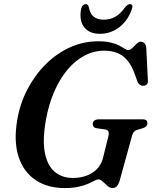

<svg xmlns="http://www.w3.org/2000/svg" viewBox="-20 -918 753 951"><path d="M465.5 -713.5Q504 -713.5 529.8 -707Q555.5 -700.5 571.8 -691.8Q588 -683 598 -676.5Q608 -670 615 -670Q622.5 -670 630.5 -676.2Q638.5 -682.5 646 -690.8Q653.5 -699 661 -705.2Q668.5 -711.5 676 -711.5Q688 -711.5 695.5 -704Q703 -696.5 704.5 -680.5L712.5 -519Q713.5 -505.5 707 -499.5Q700.5 -493.5 690.5 -493.5Q681 -492.5 673.2 -497.8Q665.5 -503 661.5 -512L647 -552.5Q632 -594 610.5 -619.2Q589 -644.5 560.8 -655.8Q532.5 -667 497 -667Q444.5 -667 398 -642.2Q351.5 -617.5 313.2 -571.5Q275 -525.5 247.8 -462.2Q220.5 -399 207 -322Q189.5 -221.5 202.8 -158.5Q216 -95.5 252.2 -66Q288.5 -36.5 340.5 -36.5Q377.5 -36.5 408.2 -47.8Q439 -59 460 -80.5Q481 -102 489.5 -133L516.5 -242Q520.5 -257 517 -266.2Q513.5 -275.5 499.5 -277L458 -283Q448 -284.5 443.8 -290.2Q439.5 -296 439.5 -303.5Q439.5 -315 447.5 -321Q455.5 -327 470.5 -327H684.5Q700 -327 705.2 -321.5Q710.5 -316 710 -306.5Q710 -298 703.5 -291.8Q697 -285.5 685.5 -282.5L663 -276Q650.5 -272.5 644.2 -265.8Q638 -259 634.5 -247.5L572 -20.5Q565.5 -1.5 557.5 6Q549.5 13.5 535.5 13.5Q528.5 13.5 521.5 9.2Q514.5 5 507.5 -1.5Q500.5 -8 493.8 -14.5Q487 -21 480.5 -25.2Q474 -29.5 468 -29.5Q460 -29.5 448 -23Q436 -16.5 416.8 -8Q397.5 0.5 369 7Q340.5 13.5 300 13.5Q215 13.5 155.8 -26.5Q96.5 -66.5 72 -141.5Q47.5 -216.5 65 -321.5Q78.5 -404 115.5 -475Q152.5 -546 206.5 -599.8Q260.5 -653.5 326.8 -683.5Q393 -713.5 465.5 -713.5ZM494 -820.5Q526.5 -820.5 552.5 -835.8Q578.5 -851 601.5 -884.5Q607.5 -891 613 -894.2Q618.5 -897.5 623.5 -897.5Q632 -897.5 634.8 -891.5Q637.5 -885.5 633.5 -874.5Q614.5 -817 571.5 -783.8Q528.5 -750.5 475 -750.5Q422 -750.5 396.5 -783.8Q371 -817 382 -874.5Q384.5 -885.5 390.8 -891.5Q397 -897.5 405 -897.5Q410.5 -897.5 413.8 -894.2Q417 -891 419.5 -884.5Q425.5 -850.5 444 -835.5Q462.5 -820.5 494 -820.5Z"/></svg>

Font: Fraunces Medium
Style: Italic
Weight: 500
Italic angle: -16°
Version: Version 1.000;[b76b70a41]